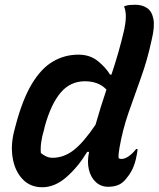

<svg xmlns="http://www.w3.org/2000/svg" viewBox="-20 -777 668 808"><path d="M310 -547Q359 -547 392.5 -519.5Q426 -492 443 -463H449Q464 -508 477.5 -554.5Q491 -601 503 -653Q509 -681 509.5 -706Q510 -731 502 -750Q513 -755 525 -756Q537 -757 550 -757Q578 -757 598.5 -743.5Q619 -730 625.5 -697.5Q632 -665 618 -608Q600 -524 573 -449.5Q546 -375 521 -303Q496 -231 483 -156Q478 -130 479 -112Q483 -108 490 -108Q506 -108 522.5 -120Q539 -132 553 -150H559Q558 -140 556.5 -130Q555 -120 551 -104Q544 -77 534 -58.5Q524 -40 511 -25Q496 -6 477.5 1.5Q459 9 435 9Q405 9 383.5 -10.5Q362 -30 354 -63.5Q346 -97 355 -138H347Q309 -75 260 -32Q211 11 158 11Q108 11 76 -22Q44 -55 34 -108.5Q24 -162 39 -223L45 -246Q74 -357 113.5 -423Q153 -489 202.5 -518Q252 -547 310 -547ZM152 -133Q163 -124 175 -118.5Q187 -113 201 -113Q249 -113 290.5 -145.5Q332 -178 382 -252Q393 -291 404.5 -327.5Q416 -364 428 -400Q395 -435 337 -435Q276 -435 235.5 -387.5Q195 -340 169 -247L165 -230Q157 -204 153.5 -179Q150 -154 152 -133Z"/></svg>

Font: Recursive Sn Csl St SmB
Style: Italic
Weight: 600
Italic angle: -15°
Version: Version 1.079;hotconv 1.0.112;makeotfexe 2.5.65598; ttfautoh